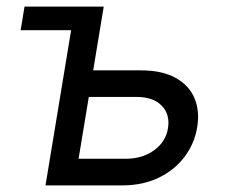

<svg xmlns="http://www.w3.org/2000/svg" viewBox="-20 -561 681 581"><path d="M42.5 -469.7 54.2 -541H245.6L233.9 -469.7ZM249 -348.1H406.2Q469.7 -348.1 510.5 -325.9Q551.3 -303.7 568.1 -264.9Q585 -226.1 576.7 -175.8Q568.4 -126 538.3 -86.2Q508.3 -46.4 460.2 -23.2Q412.1 0 349.6 0H117.7L207 -541H293.9L217.8 -80.6H360.8Q411.1 -80.6 446.5 -106.4Q481.9 -132.3 488.3 -172.9Q495.1 -214.4 469.5 -241Q443.8 -267.6 394 -267.6H235.4Z"/></svg>

Font: Inter 17pt
Style: Italic
Weight: 400
Italic angle: -9.3988°
Version: Version 4.001;git-66647c0bb